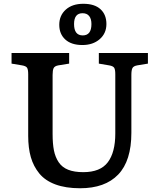

<svg xmlns="http://www.w3.org/2000/svg" viewBox="-20 -980 838 1014"><path d="M415 -742.2Q356.9 -742.2 325 -771.2Q293 -800.3 293 -849.1Q293 -898.4 327.4 -929.2Q361.8 -960 419.9 -960Q479.5 -960 510.7 -931.4Q542 -902.8 542 -853Q542 -803.7 506.3 -772.9Q470.7 -742.2 415 -742.2ZM462.9 -853Q462.9 -880.4 450.9 -895.3Q439 -910.2 416 -910.2Q371.1 -910.2 371.1 -853Q371.1 -793 417 -793Q462.9 -793 462.9 -853ZM402.8 14.2Q327.1 14.2 272.9 -5.9Q218.8 -25.9 187.7 -63.7Q156.7 -101.6 142.8 -150.1Q128.9 -198.7 128.9 -262.2V-587.9Q128.9 -612.8 123 -622.1Q117.2 -631.3 96.2 -634.8L41 -644V-700.2H345.2V-644L288.1 -634.8Q268.6 -631.3 263.2 -620.1Q257.8 -608.9 257.8 -584V-272.9Q257.8 -220.7 264.9 -185.3Q272 -149.9 290 -123Q308.1 -96.2 340.1 -83.5Q372.1 -70.8 419.9 -70.8Q509.8 -70.8 549.3 -123Q588.9 -175.3 588.9 -274.9V-587.9Q588.9 -612.8 583 -622.1Q577.1 -631.3 556.2 -634.8L502 -644V-700.2H761.2V-644L705.1 -634.8Q685.1 -631.3 679.4 -620.4Q673.8 -609.4 673.8 -584V-278.8Q673.8 -130.4 604.2 -58.1Q534.7 14.2 402.8 14.2Z"/></svg>

Font: Literata Book SemiBold
Style: Regular
Weight: 600
Designer: Latin by Veronika Burian and Jose Scaglione. Greek by Irene Vlachou. Cyrillic by Vera Evstafieva
Foundry: TypeTogether
Version: Version 2.003;PS 002.003;hotconv 1.0.88;makeotf.lib2.5.64775